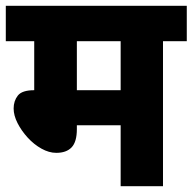

<svg xmlns="http://www.w3.org/2000/svg" viewBox="-20 -642 664 662"><path d="M542 -500V0H396V-210H245V-197Q245 -153 227 -134Q209 -115 174 -115Q149 -115 123 -129.5Q97 -144 75.5 -167.5Q54 -191 40.5 -217.5Q27 -244 27 -268Q27 -294 41.5 -312.5Q56 -331 98 -331V-500H0V-622H624V-500ZM396 -500H245V-331H396Z"/></svg>

Font: Noto Sans Devanagari UI SemiCondensed ExtraBold
Style: Regular
Weight: 800
Width: 4
Designer: Jelle Bosma - Monotype Design Team
Foundry: Monotype Imaging Inc.
Version: Version 2.004; ttfautohint (v1.8.4.7-5d5b)